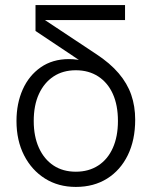

<svg xmlns="http://www.w3.org/2000/svg" viewBox="-20 -725 593 757"><path d="M279 12Q210 12 157.5 -21Q105 -54 75 -112.5Q45 -171 45 -248Q45 -317 69.5 -372Q94 -427 140.5 -459.5Q187 -492 252 -492Q269 -492 286.5 -489.5Q304 -487 316 -482V-472L120 -603V-705H473V-646H157L359 -512Q414 -476 448 -436Q482 -396 497.5 -351Q513 -306 513 -253Q513 -173 484 -113.5Q455 -54 402.5 -21Q350 12 279 12ZM279 -48Q330 -48 367.5 -72.5Q405 -97 425 -142Q445 -187 445 -248Q445 -310 425 -354.5Q405 -399 367.5 -423.5Q330 -448 279 -448Q228 -448 191 -423.5Q154 -399 133.5 -354.5Q113 -310 113 -248Q113 -187 133.5 -142Q154 -97 191 -72.5Q228 -48 279 -48Z"/></svg>

Font: TikTok Sans Light
Style: Regular
Weight: 300
Version: Version 4.000